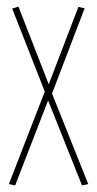

<svg xmlns="http://www.w3.org/2000/svg" viewBox="-20 -553 294 583"><path d="M7 6 116 -275 17 -527 36 -533 128 -297 218 -532 237 -528 138 -269 248 6 229 10 126 -248 26 10Z"/></svg>

Font: Georama ExtraCondensed Thin
Style: Regular
Weight: 100
Width: 2
Designer: Jean-Baptiste Levee
Foundry: Production Type
Version: Version 1.001